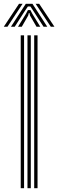

<svg xmlns="http://www.w3.org/2000/svg" viewBox="-49 -985 305 1005"><path d="M130 0V-800H147.5V0ZM59.5 0V-800H77V0ZM94.8 0V-800H112.2V0ZM-29.2 -845 50.5 -965H69.2L-10 -845ZM8.2 -845 86 -965H121L198.5 -845H179L126.2 -927L110 -951.2H97L80.5 -926.8L28 -845ZM45.2 -845 87.2 -913.2 97 -932.2H110.2L120 -913.2L162 -845H142.2L108.2 -903.5L105 -917H102L98.5 -903.5L65 -845ZM217 -845 137.5 -965H156.2L236 -845Z"/></svg>

Font: Big Shoulders Inline Text Thin Medium
Style: Regular
Weight: 500
Version: Version 2.002